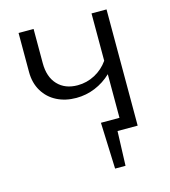

<svg xmlns="http://www.w3.org/2000/svg" viewBox="-123 -756 930 1050"><g transform="rotate(-15 342.0 -231.5)"><path d="M578 -658V0H464L457 195H398L388 -67H493V-314Q452 -275 401 -254Q350 -233 294 -233Q233 -233 184.5 -257.5Q136 -282 108 -328.5Q80 -375 80 -437V-658H165V-464Q165 -386 206.5 -342Q248 -298 319 -298Q371 -298 417 -322.5Q463 -347 493 -390V-658Z"/></g></svg>

Font: Ysabeau Medium
Style: Regular
Weight: 500
Designer: Christian Thalmann (Catharsis Fonts)
Version: Version 0.003